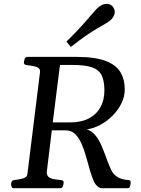

<svg xmlns="http://www.w3.org/2000/svg" viewBox="-20 -993 742 1013"><path d="M51.3 0Q44.4 0 41.5 -7.1Q38.6 -14.2 38.6 -20.5Q38.6 -41.5 54.7 -43Q78.6 -45.4 100.6 -51.5Q122.6 -57.6 124.5 -74.2L190.9 -610.8Q193.4 -628.4 180.7 -635.7Q168 -643.1 150.6 -645.3Q133.3 -647.5 119.6 -649.9Q106 -652.3 106 -660.2Q106 -671.4 110.1 -682.1Q114.3 -692.9 126.5 -692.9H382.3Q480.5 -692.9 536.4 -671.9Q592.3 -650.9 615.2 -612.5Q638.2 -574.2 638.2 -521Q638.2 -482.9 620.4 -447Q602.5 -411.1 573 -381.8Q543.5 -352.5 508.1 -333.7Q472.7 -314.9 438 -310.5Q464.4 -301.8 482.4 -280Q500.5 -258.3 513.7 -228.5Q526.9 -198.7 538.6 -165.8Q550.3 -132.8 564 -102.1Q577.6 -71.3 601.1 -58.1Q624.5 -44.9 654.8 -43.5Q663.1 -43 666.3 -40Q669.4 -37.1 669.4 -30.8Q669.4 -30.8 668.9 -22.9Q668.5 -15.1 665 -7.6Q661.6 0 651.9 0H516.6Q505.4 0 493.9 -10.3Q482.4 -20.5 477.1 -32.2Q464.4 -59.1 454.3 -94.7Q444.3 -130.4 434.1 -167.2Q423.8 -204.1 409.9 -235.4Q396 -266.6 376.2 -285.9Q356.4 -305.2 327.1 -305.2H253.4L226.6 -84Q226.6 -65.9 239 -57.6Q251.5 -49.3 269 -46.9Q286.6 -44.4 300.8 -43Q315.9 -41.5 315.9 -32.2Q315.9 -30.8 314.9 -22.9Q314 -15.1 310.5 -7.6Q307.1 0 297.9 0ZM258.3 -347.2H350.1Q409.2 -347.2 449.5 -368.7Q489.7 -390.1 510.3 -428Q530.8 -465.8 530.8 -514.6Q530.8 -566.4 516.1 -595.9Q501.5 -625.5 464.8 -637.9Q428.2 -650.4 362.8 -650.4H296.4ZM353.5 -745.1 330.6 -773.4Q400.9 -842.8 443.6 -893.6Q486.3 -944.3 499.5 -955.1Q508.3 -962.4 519.8 -967.5Q531.2 -972.7 543.5 -972.7Q563.5 -972.7 576.2 -956.5Q585.4 -944.8 585.4 -930.7Q585.4 -917 578.1 -904.8Q570.8 -892.6 560.5 -884.3Q547.4 -873.5 492.9 -842.8Q438.5 -812 353.5 -745.1Z"/></svg>

Font: Gelasio
Style: Italic
Weight: 400
Italic angle: -8.5°
Designer: Eben Sorkin
Foundry: Eben Sorkin
Version: Version 1.008